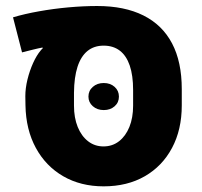

<svg xmlns="http://www.w3.org/2000/svg" viewBox="-20 -624 689 655"><path d="M333.5 11.7Q255.4 11.7 195.8 -22.7Q136.2 -57.1 102.3 -119.4Q68.4 -181.6 66.9 -264.6L66.4 -295.9Q66.4 -322.8 73.7 -352.8Q81.1 -382.8 93 -409.2Q105 -435.5 118.7 -451.7Q120.6 -453.6 122.3 -455.8Q124 -458 126 -459.5L125 -461.9Q111.8 -459.5 90.1 -454.1Q68.4 -448.7 55.2 -445.3L24.4 -564.9Q64 -576.7 113 -585.4Q162.1 -594.2 213.6 -598.9Q265.1 -603.5 311.5 -603.5Q404.8 -603.5 469.2 -571.3Q533.7 -539.1 566.9 -476.1Q600.1 -413.1 600.1 -319.8V-264.6Q600.1 -181.6 566.9 -119.4Q533.7 -57.1 473.9 -22.7Q414.1 11.7 333.5 11.7ZM333 -124.5Q363.3 -124.5 386 -142.1Q408.7 -159.7 421.4 -190.9Q434.1 -222.2 434.1 -263.7V-316.9Q434.1 -366.7 422.6 -400.4Q411.1 -434.1 388.7 -451.2Q366.2 -468.3 333.5 -468.3Q300.8 -468.3 278.3 -450Q255.9 -431.6 244.4 -396Q232.9 -360.4 232.4 -307.6V-263.7Q232.4 -222.2 245.1 -190.9Q257.8 -159.7 280.5 -142.1Q303.2 -124.5 333 -124.5ZM334 -248.5Q311.5 -248.5 296.6 -261.7Q281.7 -274.9 281.7 -294.4Q281.7 -314.5 296.6 -327.6Q311.5 -340.8 334 -340.8Q356.4 -340.8 371.1 -327.6Q385.7 -314.5 385.7 -294.4Q385.7 -274.4 371.1 -261.5Q356.4 -248.5 334 -248.5Z"/></svg>

Font: Heebo ExtraBold
Style: Regular
Weight: 800
Designer: Oded Ezer
Foundry: Ezer Type House
Version: Version 3.100